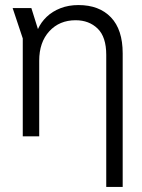

<svg xmlns="http://www.w3.org/2000/svg" viewBox="-20 -539 560 759"><path d="M400 200V-322Q400 -393 366 -426Q332 -459 279 -459Q215 -459 175 -415.5Q135 -372 135 -299V0H70V-387L30 -507H104L130 -424Q142 -451 164.5 -472.5Q187 -494 219 -506.5Q251 -519 290 -519Q372 -519 418.5 -470.5Q465 -422 465 -328V200Z"/></svg>

Font: TikTok Sans Light
Style: Regular
Weight: 300
Version: Version 4.000